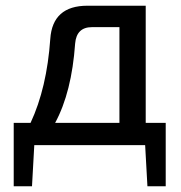

<svg xmlns="http://www.w3.org/2000/svg" viewBox="-20 -508 634 672"><path d="M560 -78V144H496L488 0H100L92 144H28V-78H87Q144 -200 156 -372Q164 -488 286 -488H490V-78ZM398 -413H302Q248 -413 243 -356Q231 -185 173 -78H398Z"/></svg>

Font: Exo 2.0 Medium
Style: Regular
Weight: 500
Designer: Natanael Gama
Version: Version 1.001;PS 001.001;hotconv 1.0.70;makeotf.lib2.5.58329